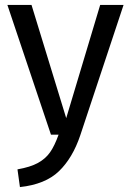

<svg xmlns="http://www.w3.org/2000/svg" viewBox="-20 -547 532 780"><path d="M306 3Q275 95 219.5 148.5Q164 202 61 213L51 141Q103 132 134 115Q165 98 183.5 71.5Q202 45 218 0H187L10 -527H108L249 -67L387 -527H482Z"/></svg>

Font: Fira GO
Style: Regular
Weight: 400
Designer: Carrois Corporate
Foundry: Carrois Corporate GbR
Version: Version 0.300